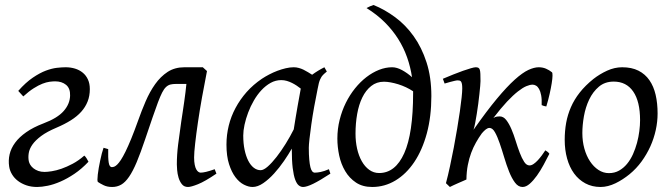

<svg xmlns="http://www.w3.org/2000/svg" viewBox="-20 -725 2666 765"><path d="M16.6 -61Q12.7 -85.9 18.3 -110.1Q23.9 -134.3 40.3 -156.5Q56.6 -178.7 84.5 -198.2Q112.3 -217.8 153.3 -233.4Q209 -254.4 233.6 -282.5Q258.3 -310.5 259.3 -343.8Q260.3 -373 243.2 -387Q226.1 -400.9 199.7 -400.9Q189.9 -400.9 177.2 -399.2Q164.6 -397.5 148.9 -391.4Q133.3 -385.3 114.3 -373.3Q95.2 -361.3 72.8 -340.8L52.7 -362.8Q82.5 -396.5 110.6 -415.5Q138.7 -434.6 162.8 -443.6Q187 -452.6 207 -454.8Q227.1 -457 241.7 -457Q261.2 -457 278.8 -451.7Q296.4 -446.3 309.6 -435.5Q322.8 -424.8 330.3 -408.4Q337.9 -392.1 337.9 -370.1Q337.9 -342.8 329.1 -320.6Q320.3 -298.3 303.7 -279.8Q287.1 -261.2 262.2 -245.6Q237.3 -230 205.1 -216.3Q167 -200.2 144 -183.1Q121.1 -166 109.1 -148.9Q97.2 -131.8 94.5 -115Q91.8 -98.1 94.7 -83Q96.2 -75.7 100.8 -68.1Q105.5 -60.5 113.5 -54.2Q121.6 -47.9 132.6 -43.9Q143.6 -40 157.7 -40Q168.5 -40 186 -42.7Q203.6 -45.4 224.9 -52.7Q246.1 -60.1 269.5 -72.5Q293 -85 315.9 -105Q320.3 -101.6 325.2 -93.8Q330.1 -85.9 332.5 -80.6Q305.2 -51.8 276.6 -32.5Q248 -13.2 220.9 -1.5Q193.8 10.3 169.9 15.1Q146 20 127.9 20Q104.5 20 85.2 13.4Q65.9 6.8 51.5 -4.2Q37.1 -15.1 28.1 -30Q19 -44.9 16.6 -61Z M684.6 -69.8Q684.6 -107.9 689.7 -149.2Q694.8 -190.4 702.1 -240.2Q705.1 -258.8 708 -279.1Q710.9 -299.3 713.9 -319.1Q716.8 -338.9 719 -357.2Q721.2 -375.5 722.7 -390.6H682.1Q668.5 -390.6 658.9 -388.2Q649.4 -385.7 641.4 -378.2Q633.3 -370.6 626 -356.2Q618.7 -341.8 609.4 -317.4Q600.1 -293 587.9 -257.1Q575.7 -221.2 558.6 -170.9Q540 -115.7 524.7 -79.1Q509.3 -42.5 494.1 -20.5Q479 1.5 462.9 10.7Q446.8 20 426.8 20Q407.2 20 392.8 12.9Q378.4 5.9 370.1 0Q368.2 -1.5 368.2 -9.5Q368.2 -17.6 369.6 -29.5Q371.1 -41.5 373.5 -56.2Q376 -70.8 379.2 -85.4Q382.3 -100.1 385.7 -113.5Q389.2 -127 392.6 -136.2L411.1 -130.9Q410.2 -95.7 413.1 -77.4Q416 -59.1 425.8 -59.1Q430.2 -59.1 435.3 -61Q440.4 -63 447 -69.3Q453.6 -75.7 461.7 -87.9Q469.7 -100.1 480 -120.8Q490.2 -141.6 502.7 -171.9Q515.1 -202.1 530.3 -244.6Q543.9 -283.2 560.3 -321.3Q576.7 -359.4 598.1 -389.6Q619.6 -419.9 647.9 -438.5Q676.3 -457 714.8 -457H788.6V-456.5L804.7 -441.9Q794.4 -390.1 784.9 -337.2Q775.4 -284.2 768.6 -237.3Q761.7 -190.4 757.6 -153.6Q753.4 -116.7 753.4 -97.7Q753.4 -80.1 755.9 -68.4Q758.3 -56.6 762.2 -49.8Q766.1 -43 770.8 -40Q775.4 -37.1 779.3 -37.1Q787.6 -37.1 801.3 -40.3Q814.9 -43.5 835.4 -50.8L842.3 -33.2Q796.4 -2 768.8 9Q741.2 20 729 20Q713.4 20 704.6 8.8Q695.8 -2.4 691.4 -17.3Q687 -32.2 685.8 -47.4Q684.6 -62.5 684.6 -69.8Z M1257.3 -411.1 1256.3 -410.2Q1252.9 -403.3 1250.5 -394Q1248 -384.8 1245.6 -371.1Q1238.3 -335.9 1231.7 -299.1Q1225.1 -262.2 1220.5 -229.5Q1215.8 -196.8 1213.1 -171.9Q1210.4 -147 1210.4 -136.2Q1210.4 -108.4 1212.2 -89.4Q1213.9 -70.3 1216.8 -58.8Q1219.7 -47.4 1224.1 -42.2Q1228.5 -37.1 1234.4 -37.1Q1244.1 -37.1 1257.6 -39.8Q1271 -42.5 1290.5 -50.8L1296.4 -33.2Q1253.9 -5.4 1227.8 7.3Q1201.7 20 1187.5 20Q1178.7 20 1170.7 13.9Q1162.6 7.8 1156.2 -9Q1149.9 -25.9 1146.2 -55.7Q1142.6 -85.4 1142.6 -132.8Q1129.9 -110.4 1111.6 -83.7Q1093.3 -57.1 1072.3 -33.9Q1051.3 -10.7 1029.1 4.6Q1006.8 20 986.3 20Q970.2 20 951.9 10.7Q933.6 1.5 918.2 -18.8Q902.8 -39.1 892.6 -71Q882.3 -103 882.3 -148.9Q882.3 -187.5 891.4 -224.4Q900.4 -261.2 918.5 -294.9Q936.5 -328.6 962.6 -358.2Q988.8 -387.7 1023.4 -411.1Q1036.6 -419.9 1052.5 -428.2Q1068.4 -436.5 1085.2 -442.9Q1102.1 -449.2 1118.7 -453.1Q1135.3 -457 1150.4 -457Q1160.6 -457 1170.4 -454.3Q1180.2 -451.7 1189.2 -447.3Q1198.2 -442.9 1207 -437.5Q1215.8 -432.1 1223.6 -427.2Q1234.9 -435.5 1247.3 -443.1Q1259.8 -450.7 1272.5 -457L1282.2 -439.9Q1272.5 -432.1 1266.6 -426Q1260.7 -419.9 1256.8 -411.1ZM1150.4 -209.5Q1153.8 -231.9 1158 -256.6Q1162.1 -281.2 1166 -303.5Q1169.9 -325.7 1173.3 -343.8Q1176.8 -361.8 1178.2 -371.1V-372.1Q1170.9 -377.9 1162.1 -383.8Q1153.3 -389.6 1143.6 -394.5Q1133.8 -399.4 1123 -402.6Q1112.3 -405.8 1100.6 -405.8Q1078.1 -405.8 1058.3 -394.8Q1038.6 -383.8 1021.7 -365.7Q1004.9 -347.7 991.5 -324.5Q978 -301.3 968.8 -276.6Q959.5 -252 954.3 -228Q949.2 -204.1 949.2 -185.1Q949.2 -153.3 954.6 -127.9Q960 -102.5 969.2 -84.5Q978.5 -66.4 991.2 -56.6Q1003.9 -46.9 1018.6 -46.9Q1030.3 -46.9 1046.9 -61.5Q1063.5 -76.2 1081.8 -99.6Q1100.1 -123 1118.2 -152.1Q1136.2 -181.2 1150.4 -209.5Z M1490.7 -35.6Q1555.2 -35.6 1590.6 -114.5Q1626 -193.4 1626 -354V-361.3Q1612.8 -370.1 1597.7 -377.2Q1582.5 -384.3 1566.9 -389.2Q1551.3 -394 1536.6 -396.7Q1522 -399.4 1509.8 -399.4Q1480.5 -399.4 1459 -382.3Q1437.5 -365.2 1423.6 -336.7Q1409.7 -308.1 1403.1 -270.8Q1396.5 -233.4 1396.5 -192.4Q1396.5 -161.1 1402.8 -132.8Q1409.2 -104.5 1421.4 -82.8Q1433.6 -61 1451.2 -48.3Q1468.8 -35.6 1490.7 -35.6ZM1324.2 -172.9Q1324.2 -211.4 1333.3 -247.6Q1342.3 -283.7 1357.9 -315.2Q1373.5 -346.7 1394.5 -372.8Q1415.5 -398.9 1439.9 -417.7Q1464.4 -436.5 1490.5 -446.8Q1516.6 -457 1542.5 -457Q1561 -457 1582 -445.6Q1603 -434.1 1621.6 -417.5Q1615.7 -457.5 1602.1 -496.3Q1588.4 -535.2 1566.2 -570.3Q1543.9 -605.5 1512.7 -636.5Q1481.4 -667.5 1440.4 -692.9Q1447.3 -696.8 1454.6 -700Q1461.9 -703.1 1468.3 -705.1Q1513.2 -687 1554.7 -656.2Q1596.2 -625.5 1628.2 -580.8Q1660.2 -536.1 1679.4 -476.8Q1698.7 -417.5 1698.7 -342.3Q1698.7 -260.7 1680.7 -193.8Q1662.6 -127 1630.6 -79.3Q1598.6 -31.7 1555.7 -5.9Q1512.7 20 1462.9 20Q1424.8 20 1398.4 2.4Q1372.1 -15.1 1355.5 -43Q1338.9 -70.8 1331.5 -105.2Q1324.2 -139.6 1324.2 -172.9Z M2168.9 -112.3Q2158.7 -91.8 2146 -68.4Q2133.3 -44.9 2119.4 -25.4Q2105.5 -5.9 2090.8 7.1Q2076.2 20 2062 20Q2044.9 20 2032 2.7Q2019 -14.6 2008.5 -41Q1998 -67.4 1989 -97.7Q1980 -127.9 1970.9 -154.3Q1961.9 -180.7 1952.1 -198Q1942.4 -215.3 1930.2 -215.3Q1923.3 -215.3 1915.8 -209.5Q1908.2 -203.6 1899.9 -193.8Q1887.2 -176.3 1876.5 -157.2Q1865.7 -138.2 1857.4 -116Q1849.1 -93.8 1844 -67.6Q1838.9 -41.5 1838.4 -9.8Q1831.5 -6.8 1822.8 -2.9Q1814 1 1804.9 4.9Q1795.9 8.8 1787.1 12.9Q1778.3 17.1 1772.5 20L1756.8 4.9Q1765.1 -25.9 1772.9 -62.5Q1780.8 -99.1 1788.1 -137.2Q1795.4 -175.3 1801.5 -212.4Q1807.6 -249.5 1812.3 -281.2Q1816.9 -313 1819.3 -336.7Q1821.8 -360.4 1821.8 -372.1Q1821.8 -383.3 1820.6 -389.9Q1819.3 -396.5 1817.1 -399.7Q1814.9 -402.8 1811.5 -403.8Q1808.1 -404.8 1803.7 -404.8Q1799.3 -404.8 1790.8 -402.8Q1782.2 -400.9 1773.4 -398.4Q1763.2 -395.5 1751.5 -392.1L1744.6 -411.1Q1765.1 -419.9 1785.9 -428.2Q1806.6 -436.5 1824.7 -442.9Q1842.8 -449.2 1856.2 -453.1Q1869.6 -457 1875.5 -457Q1882.3 -457 1886.2 -454.8Q1890.1 -452.6 1891.8 -446.8Q1893.6 -440.9 1894 -430.2Q1894.5 -419.4 1894.5 -401.9Q1894.5 -396 1893.3 -382.1Q1892.1 -368.2 1890.1 -350.1Q1888.2 -332 1885.5 -311.3Q1882.8 -290.5 1879.6 -271Q1876.5 -251.5 1873.3 -234.9Q1870.1 -218.3 1866.7 -208Q1919.4 -283.2 1959.7 -331.5Q2000 -379.9 2031 -407.7Q2062 -435.5 2085.2 -446.3Q2108.4 -457 2126.5 -457Q2142.1 -457 2155.3 -451.4Q2168.5 -445.8 2179.2 -437Q2181.6 -435.1 2181.4 -423.3Q2181.2 -411.6 2178.2 -393.1Q2175.3 -374.5 2169.9 -350.6Q2164.6 -326.7 2156.7 -300.8Q2146.5 -302.2 2138.2 -306.2Q2139.2 -329.6 2136.2 -345.2Q2133.3 -360.8 2127.9 -370.4Q2122.6 -379.9 2115.7 -383.8Q2108.9 -387.7 2102.1 -387.7Q2091.3 -387.7 2076.9 -381.6Q2062.5 -375.5 2043.5 -360.6Q2024.4 -345.7 2000.2 -320.1Q1976.1 -294.4 1945.8 -254.9Q1954.1 -259.8 1960.4 -260.5Q1966.8 -261.2 1971.2 -261.2Q1985.8 -261.2 1997.1 -246.8Q2008.3 -232.4 2017.6 -210.7Q2026.9 -189 2034.7 -163.6Q2042.5 -138.2 2050.8 -116.5Q2059.1 -94.7 2068.4 -80.3Q2077.6 -65.9 2089.8 -65.9Q2097.7 -65.9 2106.2 -71.8Q2114.7 -77.6 2122.8 -86.4Q2130.9 -95.2 2138.7 -105.7Q2146.5 -116.2 2152.8 -126L2161.6 -120.1Q2164.6 -118.2 2168.9 -112.3Z M2530.3 -246.1Q2530.3 -320.8 2502.9 -360.4Q2475.6 -399.9 2425.3 -399.9Q2390.1 -399.9 2366.2 -379.6Q2342.3 -359.4 2327.6 -328.6Q2313 -297.9 2306.6 -262Q2300.3 -226.1 2300.3 -194.8Q2300.3 -162.1 2308.3 -133.1Q2316.4 -104 2330.8 -82.3Q2345.2 -60.5 2364.5 -47.9Q2383.8 -35.2 2406.2 -35.2Q2428.7 -35.2 2446.5 -45.2Q2464.4 -55.2 2478.3 -72Q2492.2 -88.9 2502 -110.6Q2511.7 -132.3 2518.1 -155.8Q2524.4 -179.2 2527.3 -202.6Q2530.3 -226.1 2530.3 -246.1ZM2600.1 -272.9Q2600.1 -240.2 2592.8 -206.8Q2585.4 -173.3 2571.3 -141.8Q2557.1 -110.4 2536.4 -81.8Q2515.6 -53.2 2488.3 -30.8Q2475.6 -20.5 2461.4 -11.2Q2447.3 -2 2432.6 5.1Q2418 12.2 2402.8 16.1Q2387.7 20 2373 20Q2338.9 20 2312.3 5.6Q2285.6 -8.8 2267.3 -33.9Q2249 -59.1 2239.5 -93.5Q2230 -127.9 2230 -168Q2230 -203.1 2235.8 -235.6Q2241.7 -268.1 2254.9 -298.3Q2268.1 -328.6 2290 -356.4Q2312 -384.3 2344.2 -410.2Q2369.1 -429.7 2398.9 -443.4Q2428.7 -457 2459 -457Q2497.1 -457 2523.9 -443.4Q2550.8 -429.7 2567.6 -405.3Q2584.5 -380.9 2592.3 -347.2Q2600.1 -313.5 2600.1 -272.9Z"/></svg>

Font: Gentium Plus CyrE
Style: Italic
Weight: 400
Italic angle: -8°
Designer: J. Victor Gaultney, Annie Olsen, Iska Routamaa, Becca Hirsbrunner
Foundry: SIL International
Version: Version 5.000